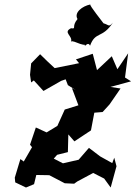

<svg xmlns="http://www.w3.org/2000/svg" viewBox="-20 -805 605 857"><path d="M235 -114 283 -126 285 -205 312 -174 386 -223 401 -302 438 -305 469 -339 518 -410 473 -417 565 -442 538 -459 552 -567 504 -496 479 -554 413 -492 394 -565 319 -540 333 -523 224 -501C202 -521 180 -542 159 -563L119 -522L114 -471L119 -437L131 -446L174 -399L253 -444L273 -451L283 -425L318 -403L301 -412L330 -335L269 -316L236 -243L188 -214L140 -236L114 -159L123 -148L86 -84L71 -95L46 -12L48 9L96 32L132 17L142 -24L200 -23L269 13L311 15L325 5L396 -33L445 -8L474 32L500 -63L490 -101L481 -77L427 -107L377 -145L331 -92L261 -76L220 -97ZM360 -612C353 -581 370 -626 382 -601C406 -667 436 -631 484 -704C465 -682 467 -694 442 -701C433 -714 380 -779 383 -785C348 -778 309 -749 326 -720C297 -685 324 -675 297 -679C259 -660 306 -645 297 -619C307 -631 370 -579 376 -623Z"/></svg>

Font: Asimov Aggro
Style: It
Weight: 500
Designer: Google
Version: Version 2.000980; 2014